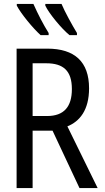

<svg xmlns="http://www.w3.org/2000/svg" viewBox="-20 -963 540 983"><path d="M336 -783H374V-794C349 -835 310 -906 295 -943H212V-934C231 -894 295 -816 336 -783ZM188 -783H229V-794C201 -839 175 -889 151 -943H66V-934C88 -892 149 -818 188 -783ZM65 0H147V-294H249L387 0H480L325 -316C387 -341 436 -398 436 -511C436 -647 362 -714 222 -714H65ZM221 -369H147V-639H217C304 -639 348 -601 348 -507C348 -417 308 -369 221 -369Z"/></svg>

Font: Noto Sans Mono ExtraCondensed
Style: Regular
Weight: 400
Width: 2
Designer: Monotype Design Team
Foundry: Monotype Imaging Inc.
Version: Version 2.014